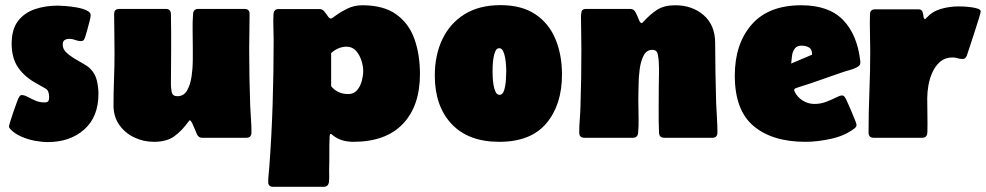

<svg xmlns="http://www.w3.org/2000/svg" viewBox="-20 -531 3800 740"><path d="M164.1 16.6Q141.6 16.6 114 11.5Q86.4 6.3 61.3 -4.9Q36.1 -16.1 20 -33.2Q18.6 -34.7 16.6 -37.8Q14.6 -41 14.6 -43Q14.6 -46.9 19.3 -61.8Q23.9 -76.7 30 -95Q36.1 -113.3 42 -128.9Q47.9 -144.5 49.8 -149.9Q51.8 -154.3 55.2 -159.4Q58.6 -164.6 64 -164.6Q73.7 -164.6 86.9 -157.5Q100.1 -150.4 116.2 -143.3Q132.3 -136.2 150.9 -136.2Q162.1 -136.2 165.8 -140.9Q169.4 -145.5 169.4 -156.2Q169.4 -181.2 156.7 -189Q144 -196.8 125 -207Q76.2 -232.9 50.5 -269.8Q24.9 -306.6 24.9 -362.8Q24.9 -417.5 49.1 -449.5Q73.2 -481.4 113.8 -495.4Q154.3 -509.3 203.1 -509.3Q211.9 -509.3 232.2 -507.8Q252.4 -506.3 274.9 -502.4Q297.4 -498.5 313.5 -491.2Q329.6 -483.9 329.6 -472.2Q329.6 -466.3 325.2 -449Q320.8 -431.6 315.9 -414.1Q311 -396.5 308.6 -389.2Q306.6 -382.8 303.5 -377.7Q300.3 -372.6 292 -372.6Q280.8 -372.6 269.8 -377Q258.8 -381.3 247.6 -381.3Q236.3 -381.3 229 -376.5Q221.7 -371.6 221.7 -358.9Q221.7 -342.8 234.4 -330.1Q247.1 -317.4 265.1 -306.4Q283.2 -295.4 300.8 -285.6Q318.4 -275.9 328.1 -266.1Q347.2 -246.6 353.3 -220.7Q359.4 -194.8 359.4 -168.9Q359.4 -80.6 304.7 -32Q250 16.6 164.1 16.6Z M758.3 0Q746.1 0 739.7 -12.2Q737.8 -16.1 732.4 -29.5Q727.1 -43 721.2 -55.2Q715.3 -67.4 711.4 -67.4Q710 -67.4 707 -63Q680.2 -25.9 650.9 -5.1Q621.6 15.6 573.2 15.6Q532.7 15.6 497.1 -1.5Q461.4 -18.6 439.5 -50Q417.5 -81.5 417.5 -124.5Q417.5 -174.8 419.4 -225.1Q421.4 -275.4 421.4 -325.7Q421.4 -363.3 420.7 -401.4Q419.9 -439.5 419.9 -477.1Q419.9 -496.6 439.5 -496.6H619.1Q638.2 -496.6 638.7 -477.1Q639.6 -443.4 639.6 -409.2Q639.6 -375 639.6 -341.3Q639.6 -307.6 639.2 -273.7Q638.7 -239.7 638.7 -206.1Q638.7 -192.4 641.8 -176.3Q645 -160.2 663.6 -160.2Q688.5 -160.2 701.2 -182.6Q713.9 -205.1 718.5 -237.3Q723.1 -269.5 723.1 -300.5Q723.1 -331.5 723.1 -348.1Q723.1 -379.9 722.4 -412.6Q721.7 -445.3 724.1 -477.1Q725.6 -496.6 743.7 -496.6H922.9Q941.9 -496.6 941.9 -477.1Q941.9 -442.9 941.2 -408.9Q940.4 -375 940.4 -340.8Q940.4 -286.6 941.4 -232.4Q942.4 -178.2 944.3 -124Q945.3 -98.1 947.3 -72.3Q949.2 -46.4 949.2 -20.5Q949.2 0 929.7 0Z M1376.5 -510.7Q1458.5 -510.7 1507.3 -475.6Q1556.2 -440.4 1577.4 -380.4Q1598.6 -320.3 1598.6 -246.1Q1598.6 -122.6 1532.7 -53.5Q1466.8 15.6 1341.8 15.6Q1319.3 15.6 1299.6 9.8Q1279.8 3.9 1261.7 -10.3Q1260.3 -11.2 1259 -12.7Q1257.8 -14.2 1255.9 -14.6Q1252.4 -15.6 1251.5 -11.7Q1250.5 -7.8 1250.5 -5.4Q1249 27.3 1249.3 60.1Q1249.5 92.8 1248.5 125.5Q1248.5 136.2 1248.8 147.2Q1249 158.2 1248 168.9Q1246.1 189 1227.1 189H1033.2Q1013.7 189 1013.7 170.9Q1013.7 157.2 1015.1 143.8Q1016.6 130.4 1017.6 117.2Q1026.9 -6.8 1030.8 -130.6Q1034.7 -254.4 1034.7 -377.9Q1034.7 -401.4 1033.7 -427.7Q1032.7 -454.1 1034.2 -476.6Q1035.6 -496.1 1053.7 -496.1H1211.4Q1222.2 -496.1 1229.7 -487.1Q1237.3 -478 1243.4 -468.8Q1249.5 -459.5 1255.4 -459.5Q1258.8 -459.5 1275.6 -472.2Q1292.5 -484.9 1318.8 -497.8Q1345.2 -510.7 1376.5 -510.7ZM1322.3 -168.5Q1343.8 -168.5 1356.4 -183.6Q1369.1 -198.7 1374.5 -219.5Q1379.9 -240.2 1379.9 -257.3Q1379.9 -275.9 1373 -297.6Q1366.2 -319.3 1352.1 -335.2Q1337.9 -351.1 1315.4 -351.1Q1299.3 -351.1 1283.4 -344.2Q1267.6 -337.4 1256.3 -326.2V-198.7Q1280.8 -168.5 1322.3 -168.5Z M1655.8 -239.7Q1655.8 -318.8 1685.1 -380.1Q1714.4 -441.4 1770.8 -476.3Q1827.1 -511.2 1909.2 -511.2Q1990.7 -511.2 2043.2 -476.1Q2095.7 -440.9 2120.8 -380.4Q2146 -319.8 2146 -243.7Q2146 -127.4 2085.9 -55.9Q2025.9 15.6 1904.3 15.6Q1785.2 15.6 1720.5 -53.2Q1655.8 -122.1 1655.8 -239.7ZM1878.4 -256.3Q1878.4 -250.5 1878.9 -236.1Q1879.4 -221.7 1881.8 -205.3Q1884.3 -189 1889.9 -177.2Q1895.5 -165.5 1905.3 -165.5Q1918 -165.5 1923.3 -184.1Q1928.7 -202.6 1929.9 -224.9Q1931.2 -247.1 1931.2 -258.3Q1931.2 -264.2 1930.4 -278.1Q1929.7 -292 1927 -307.6Q1924.3 -323.2 1918.9 -334.2Q1913.6 -345.2 1904.3 -345.2Q1894.5 -345.2 1889.4 -334Q1884.3 -322.8 1881.8 -307.1Q1879.4 -291.5 1878.9 -277.1Q1878.4 -262.7 1878.4 -256.3Z M2409.7 -496.6Q2422.9 -496.6 2429.9 -482.9Q2437 -469.2 2442.1 -455.6Q2447.3 -441.9 2453.6 -441.9Q2454.6 -441.9 2458 -445.3Q2485.4 -475.6 2512.5 -493.2Q2539.6 -510.7 2582.5 -510.7Q2647.9 -510.7 2691.9 -472.7Q2735.8 -434.6 2736.3 -367.2Q2736.8 -308.6 2737.5 -250Q2738.3 -191.4 2740.2 -132.8Q2741.2 -105 2743.2 -76.7Q2745.1 -48.3 2745.1 -20.5Q2745.1 0 2725.6 0H2540Q2520.5 0 2520 -20Q2518.1 -63.5 2518.6 -107.7Q2519 -151.9 2519 -195.8Q2519 -220.2 2519.8 -244.1Q2520.5 -268.1 2519 -292Q2518.6 -304.7 2515.1 -321.8Q2511.7 -338.9 2494.1 -338.9Q2472.2 -338.9 2460.9 -317.4Q2449.7 -295.9 2445.6 -265.4Q2441.4 -234.9 2441.2 -205.8Q2440.9 -176.8 2440.4 -162.1Q2439.9 -153.8 2440.2 -145.5Q2440.4 -137.2 2440.4 -128.9Q2440.4 -102.1 2441.2 -74.5Q2441.9 -46.9 2439.5 -20Q2438 0 2419.4 0H2231.9Q2212.4 0 2212.4 -20.5Q2212.4 -46.4 2214.6 -72.3Q2216.8 -98.1 2217.3 -124Q2219.2 -179.2 2220 -234.1Q2220.7 -289.1 2220.7 -343.8Q2220.7 -374.5 2220 -405Q2219.2 -435.5 2219.2 -466.3Q2219.2 -478 2221.7 -487.3Q2224.1 -496.6 2239.3 -496.6Z M3084.5 15.6Q2956.5 15.6 2884.3 -45.4Q2812 -106.4 2812 -239.3Q2812 -361.8 2877 -436.3Q2941.9 -510.7 3068.4 -510.7Q3174.8 -510.7 3229.7 -453.6Q3284.7 -396.5 3295.9 -293.9V-291Q3295.9 -283.2 3293 -279.5Q3290 -275.9 3283.2 -272Q3269.5 -264.6 3252.9 -260.3Q3236.3 -255.9 3221.2 -250.5L3106 -210.4Q3090.8 -205.1 3075.2 -200.4Q3059.6 -195.8 3043.9 -189.9L3040.5 -184.6Q3041 -183.6 3041 -182.6Q3041 -181.6 3041.5 -180.7Q3051.3 -157.7 3072.8 -144Q3094.2 -130.4 3118.7 -130.4Q3143.1 -130.4 3164.6 -138.7Q3186 -147 3201.9 -155Q3217.8 -163.1 3224.6 -163.1Q3231 -163.1 3234.6 -158.4Q3238.3 -153.8 3240.7 -148.9Q3243.2 -144 3249.5 -129.6Q3255.9 -115.2 3263.2 -97.9Q3270.5 -80.6 3275.9 -66.9Q3281.2 -53.2 3281.2 -49.8Q3281.2 -42 3273.4 -36.1Q3236.8 -7.8 3183.3 3.9Q3129.9 15.6 3084.5 15.6ZM3029.3 -286.1Q3049.3 -294.4 3069.6 -303.2Q3089.8 -312 3109.9 -320.3Q3110.4 -340.3 3098.6 -347.7Q3086.9 -355 3069.3 -355Q3051.3 -355 3043 -343.5Q3034.7 -332 3032.5 -315.9Q3030.3 -299.8 3029.3 -286.1Z M3519.5 -495.1Q3532.2 -495.1 3535.4 -485.8Q3538.6 -476.6 3539.3 -467.3Q3540 -458 3545.4 -458Q3547.4 -458 3548.6 -459.7Q3549.8 -461.4 3550.8 -462.4Q3573.7 -487.3 3606.9 -496.8Q3640.1 -506.3 3672.9 -506.3Q3678.2 -506.3 3691.9 -505.9Q3705.6 -505.4 3721.4 -503.4Q3737.3 -501.5 3748.5 -497.6Q3759.8 -493.7 3759.8 -486.8Q3759.8 -482.9 3752.7 -459.7Q3745.6 -436.5 3735.8 -406.5Q3726.1 -376.5 3717.8 -351.3Q3709.5 -326.2 3707 -318.8Q3705.1 -312.5 3701.2 -308.1Q3697.3 -303.7 3689.5 -303.7Q3679.7 -303.7 3670.4 -306.6Q3661.1 -309.6 3651.4 -309.6Q3623 -309.6 3604.2 -293.7Q3585.4 -277.8 3574.2 -253.4Q3563 -229 3558.3 -202.1Q3553.7 -175.3 3553.7 -152.8Q3553.7 -120.1 3554.4 -86.7Q3555.2 -53.2 3554.2 -20Q3553.2 0 3534.2 0H3347.2Q3327.6 0 3327.6 -20.5Q3327.6 -99.1 3330.8 -177.7Q3334 -256.3 3334 -334.5Q3334 -369.6 3333 -405Q3332 -440.4 3333 -475.6Q3333.5 -495.1 3352.5 -495.1Z"/></svg>

Font: Belanosima
Style: Bold
Weight: 700
Designer: The DocRepair Project, Santiago Orozco
Foundry: Google
Version: Version 2.000